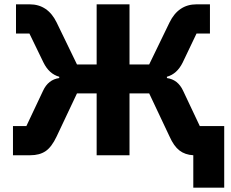

<svg xmlns="http://www.w3.org/2000/svg" viewBox="-20 -718 1069 888"><path d="M874 150V0Q836 -2 810 -22Q784 -42 764 -87L670 -286H579V0H427V-286H336L242 -87Q219 -38 191 -19Q163 0 120 0H40V-135H102L179 -298Q203 -350 254 -357V-363Q207 -376 181 -429L116 -563H54V-698H117Q201 -698 242 -614L336 -420H427V-698H579V-420H670L764 -614Q805 -698 889 -698H951V-563H889L825 -429Q799 -376 752 -363V-357Q803 -350 827 -298L904 -135H1017V150Z"/></svg>

Font: Aneliza
Style: Bold
Weight: 700
Designer: Mike Abbink, Paul van der Laan, Pieter van Rosmalen
Foundry: Bold Monday
Version: Version 3.0